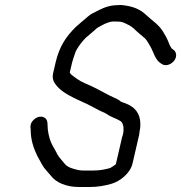

<svg xmlns="http://www.w3.org/2000/svg" viewBox="-20 -728 725 768"><path d="M540.6 -215C546.2 -268 523.8 -298.3 483.5 -314C473.1 -318.4 463.3 -319.5 458.3 -326C452.5 -330 444.8 -334 435 -338C412.9 -347.8 390.9 -361.1 368.9 -372C352.4 -380.5 336 -388.4 317.4 -396C297.2 -404.5 278.6 -419.1 263.5 -431C262.1 -433.7 260.7 -436 259.1 -438L268.4 -478C269.9 -484.9 279.9 -514.2 281.8 -519C282.6 -522.3 283.9 -525.3 285.9 -528C298 -549.4 307.5 -560.1 323.2 -577C335.6 -588.1 356.8 -604.7 367 -615C368.6 -616.3 370.2 -617.3 371.7 -618C391.2 -628.3 405.2 -638.5 430.2 -642H445.2C451.7 -641.3 457.3 -641 462 -641C471.4 -639.4 474.9 -637.5 482.4 -634L498.5 -626C502.1 -624 507.2 -620.3 514 -615C531.2 -598.1 542.6 -589.3 560.5 -574C566.9 -567.7 578.6 -547.8 582.7 -540C590.1 -526.4 596.1 -508.7 603.5 -496C611.1 -482.6 618.2 -477.9 628.7 -471C645.3 -461.6 666.3 -471.8 676.5 -485C690.8 -503.6 684 -523.4 672.4 -530C668.5 -532.7 666.7 -533.2 664.2 -538C660.8 -543.3 657.8 -549.3 655.4 -556C648.2 -574.7 641.6 -586.2 631.2 -603C613 -631.6 590.4 -643.6 566 -667C540.4 -691.2 512.2 -703.6 464.5 -708C456.5 -708 448.4 -707.7 440.2 -707C403.7 -704.2 380.2 -689.7 353.1 -676C334.4 -667.6 325.4 -654.7 308.2 -642C299 -634 290.3 -626.3 281.9 -619C245.6 -582.6 217.6 -543.8 202.4 -478L192.2 -434C189.6 -422.7 190.7 -411.7 195.6 -401C219.8 -356.7 278.6 -335.5 328 -312L351.3 -300C367.3 -291.7 381.4 -283.5 398 -277L408.6 -271C424.1 -259.4 444.4 -254.8 461.3 -244C476.3 -235.5 477.7 -202.6 468.3 -179L443.4 -71C438 -66.6 424.9 -57.8 420.9 -56C401 -50.4 380.1 -46 354.6 -46H310.6C306 -46 299.8 -46.7 292.1 -48C270.4 -53.3 252.7 -57.8 240.4 -71C232 -82 217.7 -96.7 210.9 -108L202.6 -124C199.9 -129.3 196.1 -136 191.2 -144C180.7 -162.5 174.5 -184.5 171.3 -209C169.2 -229.5 173.5 -248.3 158 -257.5C141.2 -267.4 121.3 -257.5 110.3 -244C100.8 -232.3 101.2 -221.7 102.7 -211C102.3 -168.5 114.9 -133.8 129.8 -103C143.5 -80.2 148.8 -63.6 167.2 -44L184.5 -24C204.6 2.1 244.8 20 295.4 20H338.4C371.9 20 399.1 14.8 426.4 7C460.2 -2.9 501 -34.8 510.1 -74L533.4 -175C538.7 -192.6 536.6 -197.7 540.6 -215Z"/></svg>

Font: HoneyBee
Style: RegIt
Weight: 400
Foundry: Cannot Into Space Fonts
Version: Version 0.89